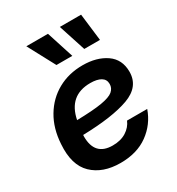

<svg xmlns="http://www.w3.org/2000/svg" viewBox="-183 -873 918 998"><g transform="rotate(-30 276.0 -373.5)"><path d="M248.5 11.7Q142.6 11.7 81.3 -47.1Q20 -106 28.8 -228Q34.2 -319.3 74.5 -386.7Q114.7 -454.1 180.7 -490.7Q246.6 -527.3 329.6 -527.3Q414.1 -527.3 469.5 -489Q524.9 -450.7 524.9 -376.5Q524.9 -287.1 428 -251.7Q331.1 -216.3 151.9 -211.9Q151.4 -207.5 151.4 -202.1Q151.4 -87.4 258.3 -87.4Q307.1 -87.4 340.1 -108.4Q373 -129.4 386.7 -162.6H507.8Q480.5 -84.5 414.1 -36.4Q347.7 11.7 248.5 11.7ZM163.1 -294.4Q260.3 -296.4 312.3 -305.2Q364.3 -314 384 -330.8Q403.8 -347.7 403.8 -373Q403.8 -400.4 381.1 -413.8Q358.4 -427.2 318.4 -427.2Q189.5 -427.2 163.1 -294.4ZM213.4 -596.2 126.5 -758.8H256.3L308.6 -596.2ZM380.4 -596.2 327.6 -758.8H455.1L474.6 -596.2Z"/></g></svg>

Font: Inter Display Semi Bold
Style: Italic
Weight: 600
Italic angle: -9.39999°
Designer: Rasmus Andersson
Foundry: rsms
Version: Version 4.000;git-4fc901f